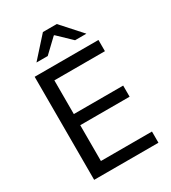

<svg xmlns="http://www.w3.org/2000/svg" viewBox="-199 -928 920 1031"><g transform="rotate(-30 261.5 -412.5)"><path d="M157.5 0H75.5V-639H157.5ZM474 0H100V-69.5H474ZM463.5 -291.5H122.5V-360.5H463.5ZM471 -569.5H99.5V-639H471ZM123 -701.5 234 -825H320L431 -701.5V-700.5H361.5L279 -779.5H275L192 -700.5H123Z"/></g></svg>

Font: Anek Kannada Medium
Style: Regular
Weight: 400
Version: Version 1.003